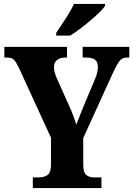

<svg xmlns="http://www.w3.org/2000/svg" viewBox="-20 -951 675 971"><path d="M146 0V-54H177Q204 -54 221 -66.5Q238 -79 238 -121V-254L76 -607Q62 -636 51.5 -648Q41 -660 13 -660H2V-714H319V-660H311Q284 -660 268.5 -647.5Q253 -635 253 -613Q253 -588 266 -558L330 -415Q343 -387 350.5 -365.5Q358 -344 366 -321Q375 -345 387 -374.5Q399 -404 412 -436L460 -550Q470 -573 472.5 -588.5Q475 -604 475 -611Q475 -638 460.5 -649Q446 -660 415 -660H398V-714H634V-660H623Q599 -660 586 -644.5Q573 -629 551 -582L401 -253V-121Q401 -78 416.5 -66Q432 -54 453 -54H493V0ZM264 -784Q277 -805 294.5 -830.5Q312 -856 328 -882.5Q344 -909 354 -931H511V-921Q503 -908 483 -888.5Q463 -869 437 -847Q411 -825 384.5 -805Q358 -785 335 -771H264Z"/></svg>

Font: Noto Serif Bengali Condensed ExtraBold
Style: Regular
Weight: 800
Width: 3
Designer: Juan Bruce, Universal Thirst, Indian Type Foundry and the Monotype Design Team.
Foundry: Monotype Imaging Inc.
Version: Version 2.003; ttfautohint (v1.8.4.7-5d5b)